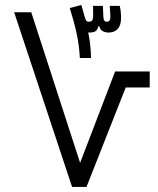

<svg xmlns="http://www.w3.org/2000/svg" viewBox="-20 -742 626 762"><path d="M266.1 0 36.1 -693.4H104L297.9 -95.7L437 -458.5H574.2V-395H479L323.2 0ZM296.9 -511.7Q294.4 -562.5 283.9 -610.4Q273.4 -658.2 256.8 -710L302.7 -722.2L314.5 -681.2Q318.4 -666.5 321.5 -661.1Q324.7 -655.8 332.5 -655.8Q340.8 -655.8 345 -659.9Q349.1 -664.1 349.6 -676.3Q349.6 -683.1 349.6 -694.8Q349.6 -706.5 349.1 -718.8H388.2Q389.2 -710 389.4 -697Q389.6 -684.1 390.1 -676.8Q391.1 -663.1 394.5 -659.4Q397.9 -655.8 404.3 -655.8Q418 -655.8 418 -675.3Q418 -684.1 417.2 -695.1Q416.5 -706.1 415.5 -718.8H455.1Q457.5 -709 459 -697Q460.4 -685.1 460.4 -670.9Q460.4 -641.1 447 -627Q433.6 -612.8 411.1 -612.8Q397.5 -612.8 387.2 -618.7Q377 -624.5 374.5 -637.2H369.6Q366.7 -622.1 357.7 -617.4Q348.6 -612.8 336.4 -612.8Q333 -612.8 330.1 -613.3Q340.3 -565.4 341.3 -511.7Z"/></svg>

Font: Cascadia Mono PL Light
Style: Regular
Weight: 300
Monospace: yes
Designer: Aaron Bell
Foundry: Saja Typeworks
Version: Version 2404.023; ttfautohint (v1.8.4)